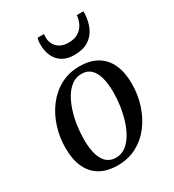

<svg xmlns="http://www.w3.org/2000/svg" viewBox="-191 -898 924 1018"><g transform="rotate(-30 271.5 -388.5)"><path d="M313.5 -546Q378 -546 421.5 -520.2Q465 -494.5 487.2 -445.8Q509.5 -397 509.5 -328Q509.5 -263 490.5 -202.2Q471.5 -141.5 435.2 -93.2Q399 -45 347 -17Q295 11 230 11Q166 11 122.2 -14.5Q78.5 -40 56.2 -88.5Q34 -137 34 -204.5Q33.5 -270.5 52.8 -331.8Q72 -393 108.5 -441.5Q145 -490 196.8 -518Q248.5 -546 313.5 -546ZM303.5 -506Q270 -506 243.8 -487Q217.5 -468 198.2 -435.8Q179 -403.5 166.2 -363.2Q153.5 -323 147.5 -280Q141.5 -237 141.5 -196.5Q141.5 -140 153.2 -102.8Q165 -65.5 187.2 -47.2Q209.5 -29 241 -29Q274 -29 300 -47.8Q326 -66.5 345.2 -98.8Q364.5 -131 377 -171Q389.5 -211 395.8 -253.8Q402 -296.5 402 -336.5Q402 -389 391.8 -426.8Q381.5 -464.5 360 -485.2Q338.5 -506 303.5 -506ZM322 -611Q278.5 -611 249.8 -629.2Q221 -647.5 207 -678.5Q193 -709.5 193 -748Q193 -763 194.5 -772.2Q196 -781.5 198 -788H237.5Q237 -784.5 236.5 -779.8Q236 -775 236 -767Q236 -748 245.2 -728.5Q254.5 -709 275 -696Q295.5 -683 328.5 -683Q367 -683 390.5 -699Q414 -715 425.2 -739.2Q436.5 -763.5 438.5 -788H479Q479 -784 478.8 -778.2Q478.5 -772.5 478 -764.5Q475 -722 458.2 -687.2Q441.5 -652.5 408.5 -631.8Q375.5 -611 322 -611Z"/></g></svg>

Font: Merriweather 72pt
Style: Italic
Weight: 400
Italic angle: -7.8°
Version: Version 2.101